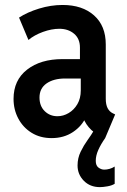

<svg xmlns="http://www.w3.org/2000/svg" viewBox="-20 -559 522 788"><path d="M390.1 209Q349.6 209 324 182.9Q298.3 156.7 298.3 120.1Q298.3 89.8 311 63.7Q323.7 37.6 339.4 15.9Q355 -5.9 364.7 -22.5L411.6 7.8Q394 32.7 383.5 56.2Q373 79.6 373 101.1Q373 120.6 384.3 128.9Q395.5 137.2 408.2 137.2Q418.5 137.2 429.7 134Q440.9 130.9 450.7 124.5V195.3Q439 202.6 420.7 205.8Q402.3 209 390.1 209ZM191.9 7.8Q145 7.8 109.9 -13.9Q74.7 -35.6 55.2 -72.3Q35.6 -108.9 35.6 -153.3Q35.6 -230 91.1 -273.2Q146.5 -316.4 236.3 -316.4H326.2V-236.8H247.1Q200.2 -236.8 171.1 -216.6Q142.1 -196.3 142.1 -158.7Q142.1 -124 163.3 -103Q184.6 -82 215.8 -82Q239.7 -82 261.7 -95Q283.7 -107.9 297.6 -131.6Q311.5 -155.3 311.5 -188V-251L308.1 -276.4V-363.8Q308.1 -400.4 283.9 -420.7Q259.8 -440.9 223.6 -440.9Q191.9 -440.9 156.2 -428Q120.6 -415 96.7 -395L58.1 -486.8Q91.8 -508.8 140.1 -523.7Q188.5 -538.6 236.8 -538.6Q317.9 -538.6 366 -495.8Q414.1 -453.1 414.1 -376.5V-153.8Q414.1 -129.9 421.6 -115.2Q429.2 -100.6 443.4 -93.8L452.6 -89.4L411.6 7.8L397.9 2Q364.7 -12.2 344 -37.1Q323.2 -62 320.3 -85L344.7 -64.5H298.8L333.5 -80.6Q316.9 -42 279.5 -17.1Q242.2 7.8 191.9 7.8Z"/></svg>

Font: Reddit Sans Condensed SemiBold
Style: Regular
Weight: 600
Designer: Stephen Hutchings
Foundry: Reddit
Version: Version 1.014